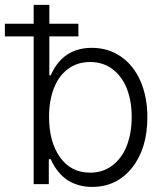

<svg xmlns="http://www.w3.org/2000/svg" viewBox="-40 -747 674 779"><path d="M96.6 0V-599.4H-20.2V-650.6H96.6V-727.3H160.2V-650.6H278.1V-599.4H160.2V-441.4H165.8Q215.2 -552.9 332.4 -552.9Q398.8 -552.9 450.1 -517.8Q501.4 -482.6 529.7 -418.5Q557.9 -354.4 557.9 -271.3Q557.9 -144.5 495.9 -66.6Q433.9 11.4 333.5 11.4Q304.7 11.4 280 4.3Q255.3 -2.8 237.9 -13.7Q220.5 -24.5 205.8 -40.1Q191.1 -55.8 182.2 -70.1Q173.3 -84.5 165.8 -101.2H158V0ZM159.1 -272.4Q159.1 -171.5 203.5 -109Q247.9 -46.5 325.6 -46.5Q378.6 -46.5 417.3 -76.7Q456 -106.9 475.1 -157.5Q494.3 -208.1 494.3 -272.4Q494.3 -335.9 475.3 -385.8Q456.3 -435.7 417.6 -465.6Q378.9 -495.4 325.6 -495.4Q273.4 -495.4 235.4 -466.8Q197.4 -438.2 178.3 -388.1Q159.1 -338.1 159.1 -272.4Z"/></svg>

Font: Inter Light BETA
Style: Regular
Weight: 300
Designer: Rasmus Andersson
Foundry: rsms
Version: Version 3.011;git-f93a4a705